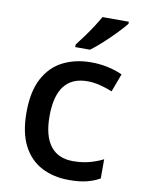

<svg xmlns="http://www.w3.org/2000/svg" viewBox="-87 -826 665 896"><g transform="rotate(10 245.5 -378.0)"><path d="M303 10Q229 10 172.5 -19.5Q116 -49 84.5 -110Q53 -171 53 -267Q53 -366 86.5 -428.5Q120 -491 178.5 -520Q237 -549 311 -549Q353 -549 392.5 -540Q432 -531 459 -518L427 -432Q401 -443 369.5 -451Q338 -459 309 -459Q162 -459 162 -268Q162 -175 198.5 -127.5Q235 -80 305 -80Q348 -80 383.5 -89.5Q419 -99 448 -114V-23Q420 -7 385.5 1.5Q351 10 303 10ZM450 -756Q435 -737 407.5 -708.5Q380 -680 349.5 -652Q319 -624 294 -606H224V-618Q239 -637 258 -663Q277 -689 295 -716.5Q313 -744 325 -766H450Z"/></g></svg>

Font: Noto Sans Lao Looped Medium
Style: Regular
Weight: 500
Designer: Mark Frömberg, Ben Mitchell
Foundry: The Fontpad Ltd
Version: Version 1.002; ttfautohint (v1.8.4.7-5d5b)